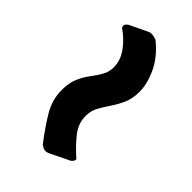

<svg xmlns="http://www.w3.org/2000/svg" viewBox="-9 -698 654 654"><g transform="rotate(-45 318.0 -370.5)"><path d="M597 -363Q560 -317 515.5 -296.5Q471 -276 433 -276Q400 -276 375.5 -287Q351 -298 330.5 -312Q310 -326 290 -337Q270 -348 246 -348Q208 -348 177 -322.5Q146 -297 119 -266Q113 -265 107 -270Q101 -275 99 -281L66 -349Q63 -356 64 -363Q65 -370 72 -381Q121 -419 162.5 -443.5Q204 -468 250 -468Q285 -468 309 -457.5Q333 -447 352 -432.5Q371 -418 389.5 -407.5Q408 -397 430 -397Q464 -397 494 -419Q524 -441 545 -472Q554 -478 561.5 -471.5Q569 -465 573 -454L599 -400Q606 -385 597 -363Z"/></g></svg>

Font: Libre Franklin Thin Black
Style: Italic
Weight: 900
Italic angle: -8°
Version: Version 2.000